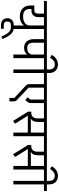

<svg xmlns="http://www.w3.org/2000/svg" viewBox="1346 -2334 1226 3999"><g transform="rotate(90 1959.5 -335.0)"><path d="M491 0H565V-637H703V-698H-20V-637H244V-523C244 -463 223 -436 171 -436H74V-359C74 -217 163 -134 301 -134C393 -134 452 -166 487 -219H491ZM306 -203C208 -203 148 -241 148 -338V-376H180C270 -376 318 -433 318 -523V-637H491V-339C491 -262 422 -203 306 -203Z M481 258H560V200H487C436 200 408 178 408 128C408 78 434 52 486 52H535C606 52 660 105 722 251L773 225C699 48 631 -9 528 -9H483C391 -9 339 53 340 127C341 206 392 258 481 258Z M1097 0H1171V-637H1309V-698H663V-637H776V-426C776 -287 855 -223 956 -223C1021 -223 1066 -248 1093 -285H1097ZM850 -419V-637H1097V-404C1097 -335 1047 -289 964 -289C889 -289 850 -327 850 -419Z M1407 0H1481V-637H1619V-698H1481V-748C1481 -856 1413 -928 1302 -928C1212 -928 1144 -873 1103 -800L1160 -763C1199 -825 1240 -862 1302 -862C1369 -862 1408 -821 1408 -747V-698H1269V-637H1407Z M2000 82H2072V-6C2072 -40 2064 -54 2036 -81L1787 -315V-637H2033V-353L1987 -296L2043 -248L2075 -285C2102 -315 2107 -330 2107 -373V-637H2241V-698H1579V-637H1713V-341C1713 -299 1720 -280 1752 -250L2000 -20Z M2479 6 2537 -35 2407 -244 2370 -299V-301H2723V0H2797V-637H2935V-698H2201V-637H2426V-500C2426 -418 2381 -373 2313 -373H2286V-306ZM2434 -364C2483 -397 2500 -439 2500 -509V-637H2723V-364H2510L2434 -361Z M3173 6 3231 -35 3101 -244 3064 -299V-301H3417V0H3491V-637H3629V-698H2895V-637H3120V-500C3120 -418 3075 -373 3007 -373H2980V-306ZM3128 -364C3177 -397 3194 -439 3194 -509V-637H3417V-364H3204L3128 -361Z M3727 0H3801V-637H3939V-698H3801V-748C3801 -856 3733 -928 3622 -928C3532 -928 3464 -873 3423 -800L3480 -763C3519 -825 3560 -862 3622 -862C3689 -862 3728 -821 3728 -747V-698H3589V-637H3727Z"/></g></svg>

Font: IBM Plex Devanagari
Style: Regular
Weight: 400
Designer: Mike Abbink, Paul van der Laan, Pieter van Rosmalen, Erin McLaughlin
Foundry: Bold Monday
Version: Version 1.0